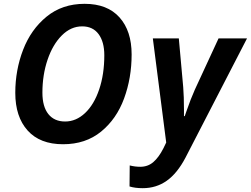

<svg xmlns="http://www.w3.org/2000/svg" viewBox="-20 -745 1313 1005"><path d="M60 -259Q60 -378 101 -484.5Q142 -591 224 -658Q306 -725 423 -725Q542 -725 605.5 -654Q669 -583 669 -460Q669 -337 629.5 -229.5Q590 -122 509 -56Q428 10 310 10Q189 10 124.5 -62Q60 -134 60 -259ZM526 -456Q526 -526 496 -566.5Q466 -607 410 -607Q351 -607 303.5 -559.5Q256 -512 229 -432.5Q202 -353 202 -260Q202 -187 233 -148Q264 -109 321 -109Q378 -109 425 -153Q472 -197 499 -276.5Q526 -356 526 -456ZM658 231 659 121Q687 128 714 128Q754 128 782.5 103.5Q811 79 835 32L850 1L780 -544H916L939 -289Q943 -240 943 -169V-137H947L956 -163Q978 -227 1000 -276L1124 -544H1273L951 80Q908 162 853 201Q798 240 727 240Q687 240 658 231Z"/></svg>

Font: Noto Sans Display
Style: Bold Italic
Weight: 700
Italic angle: -12°
Designer: Monotype Design team
Foundry: Monotype Imaging Inc.
Version: Version 1.000